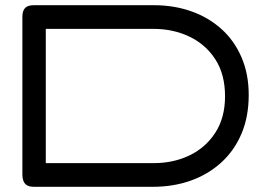

<svg xmlns="http://www.w3.org/2000/svg" viewBox="-20 -708 1022 738"><path d="M111 10Q93 10 83.5 4Q74 -2 70 -12.5Q66 -23 66 -36V-644Q66 -657 70 -667Q74 -677 83.5 -682.5Q93 -688 112 -688H571Q648 -688 714 -665Q780 -642 830 -597.5Q880 -553 908 -488.5Q936 -424 936 -343Q936 -259 908 -193.5Q880 -128 829.5 -82.5Q779 -37 712.5 -13.5Q646 10 568 10ZM156 -81H571Q647 -81 709 -111Q771 -141 808 -198.5Q845 -256 845 -338Q845 -422 808 -479.5Q771 -537 708.5 -567Q646 -597 570 -597H156Z"/></svg>

Font: Fredoka Expanded
Style: Regular
Weight: 400
Width: 7
Designer: Ben Nathan
Foundry: Milena B. Brandão, Ben Nathan
Version: Version 2.001